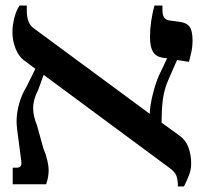

<svg xmlns="http://www.w3.org/2000/svg" viewBox="-20 -667 726 695"><path d="M672 -76Q672 -56 666.5 -39.5Q661 -23 646 8H624Q624 -17 618 -32Q612 -47 587 -64L138 -396L118 -341Q100 -307 100 -275Q100 -247 114 -213L137 -130Q156 -84 156 -49Q156 -26 147 0H26V-60H41Q51 -60 55 -66Q59 -72 57 -84L42 -199Q40 -217 40 -227Q40 -259 49.5 -292.5Q59 -326 76 -353L108 -418L73 -444Q49 -460 37 -489.5Q25 -519 25 -551Q25 -575 32 -602.5Q39 -630 51 -647H77V-627Q77 -606 83 -589.5Q89 -573 107 -561L522 -255Q523 -286 533.5 -327.5Q544 -369 556 -395L585 -456L569 -458Q544 -462 533.5 -480Q523 -498 523 -533Q523 -587 539 -647H568V-630Q568 -596 593 -593L630 -588Q655 -585 666 -570.5Q677 -556 677 -520Q677 -496 671.5 -473.5Q666 -451 664 -443L621 -450L589 -377Q575 -345 570 -310Q565 -275 565 -223L631 -175Q652 -160 662 -133.5Q672 -107 672 -76Z"/></svg>

Font: Noto Serif Hebrew Cond
Style: Bold
Weight: 700
Width: 3
Designer: Monotype Design Team
Foundry: Monotype Imaging Inc.
Version: Version 1.000